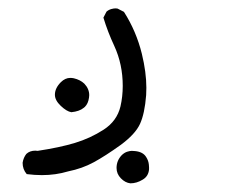

<svg xmlns="http://www.w3.org/2000/svg" viewBox="-20 -100 540 456"><path d="M327.6 108.4Q327.6 71.8 316.9 27.8Q303.7 -25.9 274.4 -71.8L259.3 -79.6Q256.8 -80.1 254.9 -80.1Q252.9 -80.1 250.2 -79.8Q247.6 -79.6 244.6 -78.6Q237.8 -76.7 232.9 -72.3L225.6 -58.1Q235.8 -24.4 251.5 9.3Q271.5 52.7 271.5 104Q271.5 129.4 266.1 152.8Q257.8 187.5 226.1 208Q194.3 228.5 157.7 239.5Q121.1 250.5 69.3 258.3Q66.4 257.8 64 257.8Q50.8 257.8 42.5 265.6Q35.6 274.4 33.7 286.6Q33.7 302.2 43.5 313.5Q62 315.9 79.6 315.9Q112.3 315.9 141.6 307.1Q175.3 300.3 202.6 285.4Q230 270.5 266.1 244.6Q301.3 218.8 312.5 194.3Q323.7 169.9 327.1 126Q327.6 117.2 327.6 108.4ZM334 302.2Q334 299.8 334 297.1Q334 294.4 333.5 290.5Q332.5 281.2 327.1 272.9Q319.8 260.7 300.8 258.8Q297.4 258.3 293 258.3Q288.6 258.3 282.2 260.3Q275.9 262.2 269.5 268.1Q256.8 281.2 256.8 298.8Q256.8 313 267.1 323.5Q277.3 334 289.6 335.4Q304.7 335.4 318.8 326.7Q332.5 318.8 334 302.2ZM191.9 126Q191.9 110.8 180.2 98.6Q170.4 89.4 155.3 85.9Q150.9 85 147 85Q134.8 85 124.5 95.2Q110.4 109.4 110.4 125Q110.4 138.2 124.3 151.4Q138.2 164.6 149.4 166.5Q168.5 164.6 178.7 156.2L181.6 153.8Q189.5 146 191.4 131.8Q191.9 128.9 191.9 126Z"/></svg>

Font: Bakudai
Style: Light
Weight: 300
Version: Version 1.48